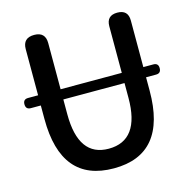

<svg xmlns="http://www.w3.org/2000/svg" viewBox="-109 -844 951 964"><g transform="rotate(-15 366.5 -361.5)"><path d="M367 14Q93 14 93 -316V-386H41Q15 -386 15 -413Q15 -439 41 -439H93V-679Q93 -737 152 -737Q210 -737 210 -679V-439H369H528V-681Q528 -737 584 -737Q640 -737 640 -681V-439H692Q718 -439 718 -413Q718 -386 692 -386H640V-316Q640 14 367 14ZM367 -88Q528 -88 528 -309V-386H369H210V-309Q210 -88 367 -88Z"/></g></svg>

Font: GenSenRounded JP M
Style: Regular
Weight: 500
Version: Version 1.501;PS 1;hotconv 16.6.51;makeotf.lib2.5.65220